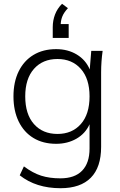

<svg xmlns="http://www.w3.org/2000/svg" viewBox="-20 -769 635 1012"><path d="M51 0ZM299 223Q170 223 84 155L106 108Q153 143 197 157Q241 171 298 171Q374 171 413 130.5Q452 90 452 14V-114Q430 -65 383 -38Q336 -11 276 -11Q207 -11 156.5 -41.5Q106 -72 78.5 -128.5Q51 -185 51 -261Q51 -337 78.5 -393Q106 -449 156.5 -479.5Q207 -510 276 -510Q338 -510 385 -481.5Q432 -453 453 -403L461 -501H521Q517 -473 515 -444.5Q513 -416 513 -389V5Q513 113 458.5 168Q404 223 299 223ZM283 -63Q360 -63 406 -115Q452 -167 452 -261Q452 -354 406 -406Q360 -458 283 -458Q205 -458 159 -406Q113 -354 113 -261Q113 -167 159 -115Q205 -63 283 -63ZM258 -569V-626Q258 -661 270 -692.5Q282 -724 307 -749L338 -726Q317 -703 309 -683.5Q301 -664 300 -642H342V-569Z"/></svg>

Font: Winston Light
Style: Regular
Weight: 300
Designer: Original fonts by Vernon Adams / Changes by Cristiano Sobral
Foundry: Original fonts by Vernon Adams / Changes by Cristiano Sobral
Version: Version 2.503;July 17, 2020;FontCreator 13.0.0.2655 64-bit